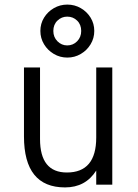

<svg xmlns="http://www.w3.org/2000/svg" viewBox="-20 -805 600 837"><path d="M263.5 12Q84.5 12 84.5 -210.5V-511H154.5V-199Q154.5 -53 271.5 -53Q399.5 -53 399.5 -205.5V-511H469.5V0H399.5V-61.5Q353 12 263.5 12ZM273.5 -554Q241.5 -554 214.8 -569.8Q188 -585.5 172 -612Q156 -638.5 156 -670Q156 -702 172 -728Q188 -754 214.8 -769.5Q241.5 -785 273.5 -785Q305.5 -785 332.2 -769.5Q359 -754 375 -728Q391 -702 391 -670Q391 -638.5 375 -612Q359 -585.5 332.2 -569.8Q305.5 -554 273.5 -554ZM273 -607Q298.5 -607 316.2 -625Q334 -643 334 -670Q334 -698 316.2 -715.2Q298.5 -732.5 273 -732.5Q248.5 -732.5 230.5 -715.2Q212.5 -698 212.5 -670Q212.5 -643 230.5 -625Q248.5 -607 273 -607Z"/></svg>

Font: Overpass Light
Style: Regular
Weight: 300
Designer: Delve Withrington, Dave Bailey, Thomas Jockin
Foundry: Delve Fonts LLC
Version: Version 4.000; ttfautohint (v1.8.3)